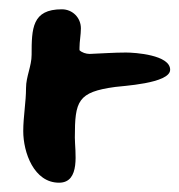

<svg xmlns="http://www.w3.org/2000/svg" viewBox="-20 -513 386 413"><path d="M107 -120C154 -120 141 -187 141 -217C141 -296 147 -315 228 -326C240 -328 346 -333 346 -363C346 -395 270 -400 251 -400C225 -400 199 -398 173 -397C165 -397 156 -400 151 -405V-410C151 -424 154 -438 154 -452C154 -475 136 -493 113 -493C49 -493 48 -452 48 -395C48 -371 36 -348 36 -324C36 -293 30 -262 30 -231C30 -185 53 -120 107 -120Z"/></svg>

Font: ChillLongCangKaiShu Bold
Style: Regular
Weight: 700
Version: Version 3.500;Glyphs 3.1.1 (3135)